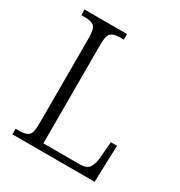

<svg xmlns="http://www.w3.org/2000/svg" viewBox="-169 -833 894 951"><g transform="rotate(30 278.5 -357.0)"><path d="M39 0V-32H63Q96 -32 112 -45.5Q128 -59 128 -110V-603Q128 -655 112 -668.5Q96 -682 62 -682H39V-714H282V-682H259Q225 -682 209.5 -668.5Q194 -655 194 -605V-38H402Q442 -38 456 -59.5Q470 -81 473 -119L481 -210H516L509 0Z"/></g></svg>

Font: Noto Serif Ethiopic SemiCondensed Light
Style: Regular
Weight: 300
Width: 4
Designer: Monotype Design Team
Foundry: Monotype Imaging Inc.
Version: Version 2.102; ttfautohint (v1.8.4.7-5d5b)